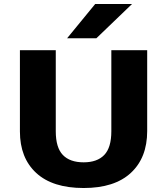

<svg xmlns="http://www.w3.org/2000/svg" viewBox="-20 -932 839 964"><path d="M80 0ZM80 -272V-680H260V-273Q260 -191 295.5 -154Q331 -117 400 -117Q468 -117 503.5 -154Q539 -191 539 -273V-680H719V-274Q719 -140 637 -64Q555 12 400 12Q244 12 162 -63.5Q80 -139 80 -272ZM458 -912H643L464 -740H317Z"/></svg>

Font: Martel Sans Black
Style: Regular
Weight: 900
Designer: Dan Reynolds and Mathieu Réguer
Foundry: Dan Reynolds and Mathieu Réguer
Version: Version 1.002; ttfautohint (v1.1) -l 5 -r 5 -G 72 -x 0 -D la